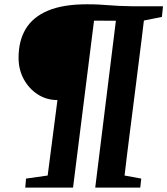

<svg xmlns="http://www.w3.org/2000/svg" viewBox="-20 -854 762 874"><path d="M95 0 98.5 -41 197 -55 241.5 -398.5Q191.5 -398.5 151.5 -424.5Q111.5 -450.5 88 -494Q64.5 -537.5 64.5 -591Q64.5 -668 97 -722.2Q129.5 -776.5 198.2 -805.5Q267 -834.5 376 -834.5Q407.5 -834.5 431 -833.2Q454.5 -832 475.8 -830.2Q497 -828.5 522 -827.2Q547 -826 581.5 -825.5H722L717 -777L635 -760.5Q630.5 -722.5 624.8 -675.8Q619 -629 612.2 -576Q605.5 -523 598.5 -466.8Q591.5 -410.5 584.2 -354.2Q577 -298 570.2 -244.5Q563.5 -191 557.5 -142.8Q551.5 -94.5 547 -55L623 -41L618.5 0H413.5L507.5 -759.5L408 -760L312.5 0Z"/></svg>

Font: Merriweather Light 18pt ExtraBold
Style: Italic
Weight: 800
Italic angle: -7.8°
Version: Version 2.101